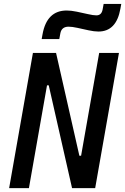

<svg xmlns="http://www.w3.org/2000/svg" viewBox="-20 -965 642 985"><path d="M349.6 0 230 -527.3H221.2L128.4 0H26.9L148.9 -693.4H267.6L387.2 -166H396L488.8 -693.4H590.3L468.3 0ZM193.8 -764.6 198.2 -789.1Q220.2 -911.1 322.3 -911.1Q344.7 -911.1 374 -905Q403.3 -898.9 430.9 -892.6Q458.5 -886.2 474.6 -886.2Q500.5 -886.2 506.3 -915.5L511.7 -944.8H602.1L597.7 -920.4Q577.1 -803.2 484.9 -803.2Q462.9 -803.2 434.1 -809.6Q405.3 -815.9 377.7 -822Q350.1 -828.1 332 -828.1Q295.9 -828.1 289.6 -793.9L284.2 -764.6Z"/></svg>

Font: Cascadia Mono
Style: Italic
Weight: 400
Italic angle: -10°
Monospace: yes
Designer: Aaron Bell
Foundry: Saja Typeworks
Version: Version 2404.023; ttfautohint (v1.8.4)